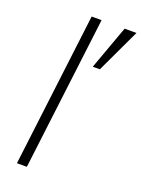

<svg xmlns="http://www.w3.org/2000/svg" viewBox="-141 -805 645 870"><g transform="rotate(20 181.0 -370.0)"><path d="M54.7 0 145.5 -740.2H193.4L102.5 0ZM228 -528.3 304.7 -739.7H361.8L262.2 -528.3Z"/></g></svg>

Font: Muli
Style: ExtraLightItalic
Weight: 200
Italic angle: -7°
Designer: Vernon Adams
Foundry: newtypography
Version: Version 2.0; ttfautohint (v1.00rc1.2-2d82) -l 8 -r 50 -G 200